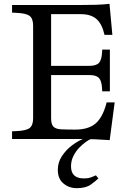

<svg xmlns="http://www.w3.org/2000/svg" viewBox="-20 -726 678 1003"><path d="M553 6Q514 3 474 1.5Q434 0 409 0H43V-40L64 -41Q116 -43 134.5 -57Q153 -71 153 -108V-592Q153 -629 134.5 -643Q116 -657 64 -659L43 -660V-700H411Q446 -700 481.5 -701Q517 -702 552 -706L567 -544H526Q513 -601 484 -626.5Q455 -652 403 -652H247V-382H446Q482 -382 496.5 -397Q511 -412 513 -451L514 -467H554V-249H514L513 -265Q511 -304 496.5 -319Q482 -334 446 -334H247V-108Q247 -77 259 -64.5Q271 -52 299 -50.5Q327 -49 373 -49Q443 -49 480.5 -82Q518 -115 537 -191H579ZM381 257Q341 257 311.5 232.5Q282 208 282 161Q282 122 303.5 89.5Q325 57 355.5 34Q386 11 413 0H456Q446 3 429 15Q412 27 394 45.5Q376 64 363.5 89Q351 114 351 143Q351 206 418 206Q441 206 457 200Q473 194 481 190L494 206Q480 220 454 238.5Q428 257 381 257Z"/></svg>

Font: Hedvig Letters Serif 12pt
Style: Regular
Weight: 400
Designer: Alexander Örn & Tor Weibull
Foundry: Kanon Foundry
Version: Version 1.000; ttfautohint (v1.8.4.7-5d5b)